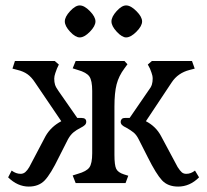

<svg xmlns="http://www.w3.org/2000/svg" viewBox="-20 -675 762 708"><path d="M10 -21 23 -46Q39 -34 56 -34Q66 -34 73.5 -40.5Q81 -47 88 -59L148 -173Q168 -208 206 -228L109 -371Q96 -391 81 -401.5Q66 -412 45 -417L26 -422L35 -450H182L197 -437L190 -422Q188 -417 184 -405.5Q180 -394 180 -385Q180 -372 183 -362.5Q186 -353 196 -339L265 -240H281Q298 -240 298 -226Q298 -219 293 -214Q288 -209 276 -203Q262 -196 251 -187Q240 -178 231 -162L197 -95Q167 -33 145 -10Q123 13 86 13Q45 13 10 -21ZM248 -28 267 -34Q299 -43 309.5 -57.5Q320 -72 320 -110V-340Q320 -378 309.5 -393Q299 -408 267 -417L248 -423L259 -450H439L450 -438L439 -423Q418 -395 410 -364Q402 -333 402 -282V-104Q402 -66 408.5 -52.5Q415 -39 437 -32L453 -27L443 0H259ZM525 -95 491 -162Q483 -178 472.5 -186.5Q462 -195 446 -204Q435 -209 430 -214Q425 -219 425 -226Q425 -231 428.5 -235.5Q432 -240 441 -240H458L526 -339Q537 -353 540 -363Q543 -373 543 -385Q543 -396 538.5 -407.5Q534 -419 533 -422L525 -437L540 -450H688L698 -422L679 -417Q636 -406 613 -371L518 -228Q555 -209 574 -173L635 -59Q644 -45 650.5 -39.5Q657 -34 667 -34Q684 -34 699 -46L714 -21Q680 13 637 13Q599 13 577.5 -10Q556 -33 525 -95ZM219 -596Q219 -613 238.5 -634Q258 -655 274 -655Q291 -655 311.5 -634Q332 -613 332 -596Q332 -579 311.5 -558Q291 -537 274 -537Q258 -537 238.5 -558Q219 -579 219 -596ZM391 -596Q391 -613 410 -634Q429 -655 445 -655Q462 -655 483 -634Q504 -613 504 -596Q504 -579 483 -558Q462 -537 445 -537Q430 -537 410.5 -558Q391 -579 391 -596Z"/></svg>

Font: Kurale
Style: Regular
Weight: 400
Designer: Eduardo Rodriguez Tunni
Foundry: Eduardo Rodriguez Tunni
Version: Version 2.000